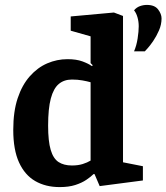

<svg xmlns="http://www.w3.org/2000/svg" viewBox="-20 -750 678 782"><path d="M223 12Q166 12 123.5 -12.5Q81 -37 57.5 -88.5Q34 -140 34 -221Q34 -296 52 -350Q70 -404 101.5 -439.5Q133 -475 172.5 -492Q212 -509 255 -509Q291 -509 315.5 -500Q340 -491 354 -481L358 -484L349 -493V-602L268 -625V-683L444 -699L481 -685V-89L562 -73V-15L386 8L365 -41H361Q350 -30 331.5 -17.5Q313 -5 286.5 3.5Q260 12 223 12ZM273 -76Q298 -76 317 -82Q336 -88 349 -96V-415Q335 -419 315.5 -422.5Q296 -426 273 -426Q241 -426 219.5 -408Q198 -390 187 -349Q176 -308 176 -238Q176 -175 186.5 -139.5Q197 -104 218.5 -90Q240 -76 273 -76ZM526 -541Q536 -564 540.5 -593Q545 -622 545 -643Q545 -662 540 -679.5Q535 -697 526 -708Q536 -720 550 -725Q564 -730 578 -730Q610 -730 624 -711.5Q638 -693 638 -675Q638 -650 627.5 -626Q617 -602 604 -583Q591 -564 580.5 -552.5Q570 -541 570 -541Z"/></svg>

Font: Faustina VF Beta
Style: Regular
Weight: 400
Designer: Alfonso Garcia
Foundry: Omnibus-Type
Version: Version 1.006